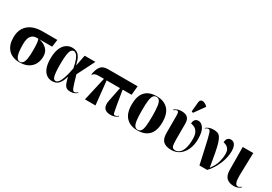

<svg xmlns="http://www.w3.org/2000/svg" viewBox="29 -1769 3865 2732"><g transform="rotate(30 1961.0 -403.5)"><path d="M285 10Q167 10 101.5 -60Q36 -130 36 -254Q36 -349 75.5 -411.5Q115 -474 185 -505Q255 -536 348 -536H596L580 -416H371Q444 -401 493 -355Q542 -309 542 -232Q542 -166 515 -111Q488 -56 431 -23Q374 10 285 10ZM287 0Q316 0 335 -22.5Q354 -45 363 -97Q372 -149 372 -237Q372 -313 367.5 -352.5Q363 -392 353 -416H325Q271 -416 237 -376.5Q203 -337 203 -239Q203 -112 224 -56Q245 0 287 0Z M821 10Q773 10 732.5 -17Q692 -44 667.5 -102.5Q643 -161 643 -257Q643 -356 669 -420.5Q695 -485 739.5 -516.5Q784 -548 840 -548Q878 -548 910 -532.5Q942 -517 966 -476Q990 -435 1007 -359H1010L1045 -536H1221L1075 -248Q1097 -172 1111 -125.5Q1125 -79 1135 -55Q1145 -31 1154 -22.5Q1163 -14 1174 -14Q1186 -14 1199.5 -21Q1213 -28 1227 -39L1232 -31Q1214 -15 1187 -2.5Q1160 10 1121 10Q1084 10 1060 -4Q1036 -18 1020.5 -53.5Q1005 -89 990 -154H987Q966 -78 929 -34Q892 10 821 10ZM865 -17Q889 -17 911.5 -44Q934 -71 955 -132.5Q976 -194 996 -299Q980 -384 961 -431.5Q942 -479 921 -498Q900 -517 880 -517Q857 -517 840 -496.5Q823 -476 813.5 -421.5Q804 -367 804 -264Q804 -184 808 -135Q812 -86 820 -60Q828 -34 839.5 -25.5Q851 -17 865 -17Z M1359 0 1447 -388H1361Q1324 -388 1303.5 -380Q1283 -372 1268 -351L1260 -354Q1274 -433 1298.5 -472Q1323 -511 1355.5 -523.5Q1388 -536 1426 -536H1915L1901 -388H1754L1794 -148Q1807 -73 1814 -43.5Q1821 -14 1843 -14Q1852 -14 1868 -22Q1884 -30 1894 -40L1900 -31Q1872 -8 1843 1Q1814 10 1782 10Q1708 10 1677.5 -30.5Q1647 -71 1664 -155L1711 -388H1491L1532 0Z M2222 10Q2105 10 2038 -59.5Q1971 -129 1971 -270Q1971 -550 2225 -550Q2343 -550 2410 -480.5Q2477 -411 2477 -270Q2477 -129 2412.5 -59.5Q2348 10 2222 10ZM2224 0Q2256 0 2275 -24.5Q2294 -49 2301.5 -108Q2309 -167 2309 -270Q2309 -373 2301 -432Q2293 -491 2274.5 -515.5Q2256 -540 2223 -540Q2192 -540 2173.5 -515.5Q2155 -491 2147 -432Q2139 -373 2139 -270Q2139 -167 2147 -108Q2155 -49 2173.5 -24.5Q2192 0 2224 0Z M2779 10Q2691 10 2647 -30.5Q2603 -71 2603 -164V-440Q2603 -489 2596.5 -504Q2590 -519 2575 -519Q2555 -519 2524 -494L2518 -502Q2543 -523 2571.5 -533Q2600 -543 2637 -543Q2673 -543 2702.5 -532.5Q2732 -522 2750 -493.5Q2768 -465 2768 -411V-148Q2768 -74 2779.5 -43.5Q2791 -13 2833 -13Q2871 -13 2902.5 -40.5Q2934 -68 2952.5 -127Q2971 -186 2971 -280Q2971 -346 2951 -383.5Q2931 -421 2900.5 -437.5Q2870 -454 2838 -458Q2839 -501 2859 -522.5Q2879 -544 2912 -544Q2962 -544 2999 -488.5Q3036 -433 3036 -313Q3036 -222 3005 -149Q2974 -76 2916.5 -33Q2859 10 2779 10ZM2785 -602 2760 -612 2774 -764Q2777 -800 2797.5 -811Q2818 -822 2846.5 -812Q2875 -802 2902 -777V-765Z M3240 0Q3208 -142 3187.5 -236.5Q3167 -331 3153.5 -387Q3140 -443 3130.5 -471Q3121 -499 3112 -507.5Q3103 -516 3092 -516Q3083 -516 3071 -511Q3059 -506 3044 -493L3037 -500Q3059 -519 3089.5 -531Q3120 -543 3161 -543Q3199 -543 3226.5 -533.5Q3254 -524 3273.5 -495.5Q3293 -467 3310 -412.5Q3327 -358 3344 -268Q3361 -178 3383 -45Q3444 -125 3462 -196Q3480 -267 3480 -330Q3480 -372 3464.5 -398.5Q3449 -425 3424.5 -439Q3400 -453 3373 -457Q3375 -506 3396.5 -525Q3418 -544 3445 -544Q3490 -544 3513 -507Q3536 -470 3536 -403Q3536 -339 3516.5 -268Q3497 -197 3459.5 -128Q3422 -59 3367 0Z M3808 10Q3732 10 3689 -29.5Q3646 -69 3645 -160L3642 -536H3815L3805 -164Q3805 -133 3808 -98Q3811 -63 3823 -38.5Q3835 -14 3859 -14Q3875 -14 3888.5 -22Q3902 -30 3913 -39L3919 -31Q3902 -16 3875.5 -3Q3849 10 3808 10Z"/></g></svg>

Font: Noto Serif Display SemiCondensed ExtraBold
Style: Regular
Weight: 800
Width: 4
Designer: Monotype Design Team
Foundry: Monotype Imaging Inc.
Version: Version 2.009